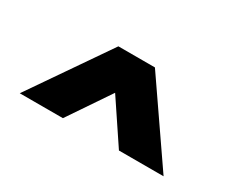

<svg xmlns="http://www.w3.org/2000/svg" viewBox="-55 -847 661 555"><g transform="rotate(30 275.0 -570.0)"><path d="M214 -700H336L515 -440H366L273 -579L179 -440H35Z"/></g></svg>

Font: Golos UI VF
Style: Regular
Weight: 400
Designer: A.Korolkova, Vitaly Kuzmin
Foundry: ParaType Ltd
Version: Version 2.000